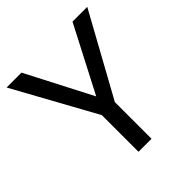

<svg xmlns="http://www.w3.org/2000/svg" viewBox="-192 -848 984 984"><g transform="rotate(-45 300.5 -355.5)"><path d="M115.2 -710.9 299.8 -354 484.9 -710.9H591.8L346.7 -265.6V0H252.4V-265.6L7.3 -710.9Z"/></g></svg>

Font: Roboto21382017
Style: Regular
Weight: 400
Designer: Christian Robertson
Foundry: Google
Version: Version 2.138; 2017